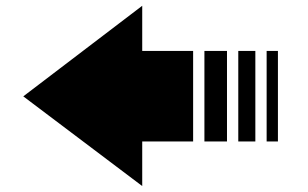

<svg xmlns="http://www.w3.org/2000/svg" viewBox="-20 -624 1040 648"><path d="M460 3.9V-146.5H631.8V-452.1H460V-604.5L58.6 -298.8ZM918 -146.5V-452.1H879.9V-146.5ZM841.8 -146.5V-452.1H784.2V-146.5ZM746.1 -146.5V-452.1H669.9V-146.5Z"/></svg>

Font: Heydings Controls
Style: Regular
Weight: 400
Monospace: yes
Designer: Heydon Pickering
Version: Version 1.0